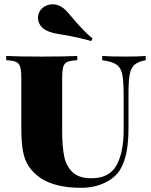

<svg xmlns="http://www.w3.org/2000/svg" viewBox="-20 -872 711 906"><path d="M9.8 0ZM320.8 -789.1Q369.6 -730 417 -689.9L410.2 -678.2Q353.5 -695.3 276.4 -708Q246.1 -712.9 229.5 -717Q212.9 -721.2 197.3 -729Q179.7 -737.8 169.4 -753.9Q159.2 -770 159.2 -788.1Q159.2 -801.8 165 -814Q174.3 -832.5 191.4 -842Q208.5 -851.6 228.5 -851.6Q246.1 -851.6 259.3 -845.2Q275.9 -837.4 288.6 -825.2Q301.3 -813 320.8 -789.1ZM586.4 -432.1V-271Q586.4 -202.1 576.9 -153.6Q567.4 -105 545.4 -68.8Q520.5 -30.8 471.9 -8.3Q423.3 14.2 362.3 14.2Q244.1 14.2 174.3 -29.8Q136.2 -56.2 116.2 -86.2Q96.2 -116.2 88.4 -158.4Q80.6 -200.7 80.6 -268.1V-502Q80.6 -539.6 75.2 -556.6Q69.8 -573.7 55.4 -580.1Q41 -586.4 9.3 -587.9V-607.9Q63.5 -605 177.7 -605Q286.1 -605 344.7 -607.9V-587.9Q312.5 -586.4 298.1 -580.1Q283.7 -573.7 278.6 -556.9Q273.4 -540 273.4 -502V-251Q273.4 -180.2 283 -133.8Q292.5 -87.4 322.8 -59.1Q353 -30.8 411.6 -30.8Q495.1 -30.8 529.3 -91.3Q563.5 -151.9 563.5 -259.8V-412.1Q563.5 -485.8 557.6 -518.3Q551.8 -550.8 531.2 -566.2Q510.7 -581.5 462.4 -587.9V-607.9Q503.4 -605 574.7 -605Q634.3 -605 667.5 -607.9V-587.9Q631.8 -581.5 615 -566.7Q598.1 -551.8 592.3 -521.7Q586.4 -491.7 586.4 -432.1Z"/></svg>

Font: TypoPRO Playfair Display SC
Style: Regular
Weight: 900
Designer: Claus Eggers Sørensen
Foundry: Claus Eggers Sørensen
Version: Version 1.004;PS 001.004;hotconv 1.0.70;makeotf.lib2.5.58329